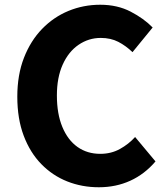

<svg xmlns="http://www.w3.org/2000/svg" viewBox="-20 -776 702 810"><path d="M397 14Q326 14 264 -10.5Q202 -35 154.5 -83.5Q107 -132 80 -203.5Q53 -275 53 -368Q53 -460 81 -532Q109 -604 157.5 -654Q206 -704 269 -730Q332 -756 403 -756Q475 -756 531 -727Q587 -698 624 -660L539 -556Q511 -583 479 -599.5Q447 -616 405 -616Q354 -616 311.5 -587Q269 -558 244.5 -503.5Q220 -449 220 -373Q220 -296 243 -240.5Q266 -185 307 -156Q348 -127 403 -127Q449 -127 486 -147.5Q523 -168 550 -198L636 -95Q590 -41 529.5 -13.5Q469 14 397 14Z"/></svg>

Font: Noto Sans TC ExtraBold
Style: Regular
Weight: 800
Designer: Ryoko NISHIZUKA  (kana, bopomofo & ideographs); Paul D. Hunt (Latin, Greek & Cyrillic); Sandoll Communications , Soo-you
Foundry: Adobe
Version: Version 2.004-H2;hotconv 1.0.118;makeotfexe 2.5.65603